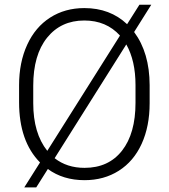

<svg xmlns="http://www.w3.org/2000/svg" viewBox="-20 -755 717 815"><path d="M615.2 -316.9Q615.2 -218.8 581.3 -144.5Q547.4 -70.3 484.4 -30.3Q421.4 9.8 338.9 9.8Q248 9.8 183.1 -37.6L133.8 40.5H83L149.9 -65.4Q61 -155.3 61 -321.3V-393.1Q61 -490.2 95.5 -565.2Q129.9 -640.1 192.9 -680.4Q255.9 -720.7 337.9 -720.7Q447.3 -720.7 519.5 -652.3L571.8 -734.9H622.1L549.3 -619.1Q614.7 -531.2 615.2 -394ZM121.1 -316.9Q121.1 -189.5 180.7 -114.7L489.3 -604Q431.2 -668 337.9 -668Q238.8 -668 179.9 -595Q121.1 -522 121.1 -391.1ZM555.2 -394Q555.2 -497.1 516.1 -566.4L211.9 -83.5Q264.2 -42.5 338.9 -42.5Q440.9 -42.5 498 -115.5Q555.2 -188.5 555.2 -318.8Z"/></svg>

Font: Roboto-Light
Style: Regular
Weight: 300
Designer: Google
Version: Version 2.137; 2017